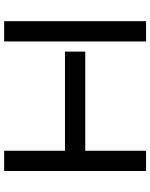

<svg xmlns="http://www.w3.org/2000/svg" viewBox="83 -824 740 947"><g transform="rotate(90 453.5 -350.0)"><path d="M823 0H723V-300H234V-400H723V-700H823ZM184 0H84V-700H184Z"/></g></svg>

Font: Bruno Ace
Style: Regular
Weight: 400
Version: Version 1.100; ttfautohint (v1.8.4.7-5d5b);gftools[0.9.27]